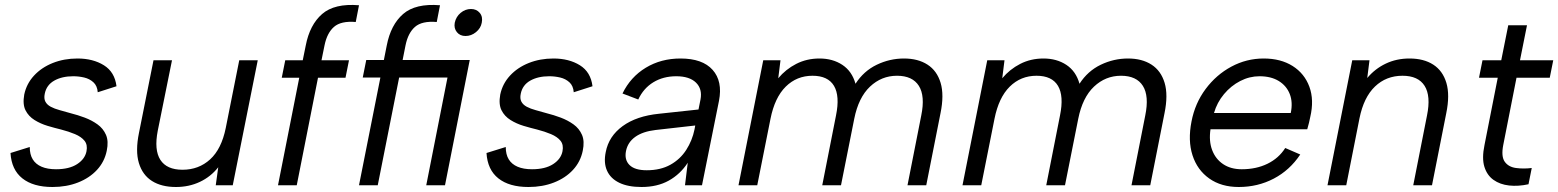

<svg xmlns="http://www.w3.org/2000/svg" viewBox="-20 -741 6233 768"><path d="M99 -153Q99 -123 111 -103.5Q123 -84 146.5 -74Q170 -64 204 -64Q257 -64 288.5 -84.5Q320 -105 326 -136Q331 -162 318 -178Q305 -194 280 -204.5Q255 -215 224 -223Q199 -229 170.5 -237.5Q142 -246 118 -261Q94 -276 82 -300Q70 -324 77 -363Q86 -406 116 -438.5Q146 -471 191 -489Q236 -507 290 -507Q352 -507 395.5 -480Q439 -453 446 -396L371 -372Q369 -398 353.5 -412Q338 -426 316.5 -431Q295 -436 273 -436Q228 -436 197 -418.5Q166 -401 159 -366Q155 -347 161.5 -334.5Q168 -322 183 -314Q198 -306 218.5 -300.5Q239 -295 263 -288Q291 -281 319 -270.5Q347 -260 370 -243.5Q393 -227 404 -201.5Q415 -176 407 -138Q398 -94 368 -61.5Q338 -29 292 -11Q246 7 190 7Q113 7 69.5 -27.5Q26 -62 22 -129Z M911 0H843L853 -72Q823 -34 779.5 -13.5Q736 7 684 7Q626 7 588 -17Q550 -41 535.5 -89Q521 -137 536 -210L594 -500H668L611 -218Q596 -141 621.5 -101.5Q647 -62 710 -62Q775 -62 820.5 -103.5Q866 -145 883 -229L937 -500H1011Z M1203 -559Q1219 -642 1268.5 -685Q1318 -728 1416 -720L1403 -653Q1344 -658 1316 -633.5Q1288 -609 1278 -559L1266 -500H1376L1362 -430H1252L1167 0H1092L1177 -430H1107L1121 -500H1191Z M1842 -597Q1820 -597 1807.5 -612.5Q1795 -628 1799 -650Q1804 -674 1822.5 -689.5Q1841 -705 1864 -705Q1886 -705 1899 -689.5Q1912 -674 1907 -650Q1903 -628 1884 -612.5Q1865 -597 1842 -597ZM1859 -501 1760 0H1685L1770 -431H1431L1445 -501ZM1527 -559Q1543 -642 1592.5 -685Q1642 -728 1740 -720L1727 -653Q1668 -658 1640 -633.5Q1612 -609 1602 -559L1491 0H1416Z M2003 -153Q2003 -123 2015 -103.5Q2027 -84 2050.5 -74Q2074 -64 2108 -64Q2161 -64 2192.5 -84.5Q2224 -105 2230 -136Q2235 -162 2222 -178Q2209 -194 2184 -204.5Q2159 -215 2128 -223Q2103 -229 2074.5 -237.5Q2046 -246 2022 -261Q1998 -276 1986 -300Q1974 -324 1981 -363Q1990 -406 2020 -438.5Q2050 -471 2095 -489Q2140 -507 2194 -507Q2256 -507 2299.5 -480Q2343 -453 2350 -396L2275 -372Q2273 -398 2257.5 -412Q2242 -426 2220.5 -431Q2199 -436 2177 -436Q2132 -436 2101 -418.5Q2070 -401 2063 -366Q2059 -347 2065.5 -334.5Q2072 -322 2087 -314Q2102 -306 2122.5 -300.5Q2143 -295 2167 -288Q2195 -281 2223 -270.5Q2251 -260 2274 -243.5Q2297 -227 2308 -201.5Q2319 -176 2311 -138Q2302 -94 2272 -61.5Q2242 -29 2196 -11Q2150 7 2094 7Q2017 7 1973.5 -27.5Q1930 -62 1926 -129Z M2720 0 2731 -90Q2701 -44 2655 -18.5Q2609 7 2546 7Q2492 7 2457 -10Q2422 -27 2408 -58.5Q2394 -90 2403 -133Q2415 -196 2470.5 -236.5Q2526 -277 2616 -286L2774 -303L2782 -343Q2790 -385 2764 -410.5Q2738 -436 2685 -436Q2633 -436 2593.5 -412Q2554 -388 2533 -343L2470 -367Q2502 -433 2563 -470Q2624 -507 2702 -507Q2790 -507 2830.5 -461.5Q2871 -416 2856 -338L2788 0ZM2761 -239 2602 -221Q2551 -215 2521 -193.5Q2491 -172 2484 -137Q2477 -102 2498 -81Q2519 -60 2567 -60Q2622 -60 2661.5 -82Q2701 -104 2725 -141.5Q2749 -179 2758 -223Z M3033 -500H3102L3093 -428Q3123 -464 3165 -485.5Q3207 -507 3258 -507Q3311 -507 3349.5 -481.5Q3388 -456 3402 -406Q3435 -457 3487 -482Q3539 -507 3596 -507Q3652 -507 3690 -482.5Q3728 -458 3742.5 -409.5Q3757 -361 3742 -288L3685 0H3610L3665 -279Q3681 -357 3655.5 -397.5Q3630 -438 3568 -438Q3506 -438 3460 -394.5Q3414 -351 3397 -266L3344 0H3269L3324 -279Q3340 -357 3316 -397.5Q3292 -438 3230 -438Q3167 -438 3123 -394.5Q3079 -351 3062 -266L3009 0H2934Z M3929 -500H3998L3989 -428Q4019 -464 4061 -485.5Q4103 -507 4154 -507Q4207 -507 4245.5 -481.5Q4284 -456 4298 -406Q4331 -457 4383 -482Q4435 -507 4492 -507Q4548 -507 4586 -482.5Q4624 -458 4638.5 -409.5Q4653 -361 4638 -288L4581 0H4506L4561 -279Q4577 -357 4551.5 -397.5Q4526 -438 4464 -438Q4402 -438 4356 -394.5Q4310 -351 4293 -266L4240 0H4165L4220 -279Q4236 -357 4212 -397.5Q4188 -438 4126 -438Q4063 -438 4019 -394.5Q3975 -351 3958 -266L3905 0H3830Z M4935 7Q4865 7 4817 -27Q4769 -61 4750 -120Q4731 -179 4746 -255Q4760 -328 4802.5 -385Q4845 -442 4905.5 -474.5Q4966 -507 5035 -507Q5103 -507 5150.5 -477Q5198 -447 5217.5 -394Q5237 -341 5221 -273Q5219 -262 5216 -250Q5213 -238 5209 -224H4822Q4815 -177 4828.5 -141Q4842 -105 4872.5 -84.5Q4903 -64 4947 -64Q5005 -64 5050 -86Q5095 -108 5121 -149L5181 -123Q5139 -60 5075 -26.5Q5011 7 4935 7ZM5143 -289Q5152 -332 5139 -365Q5126 -398 5095 -417Q5064 -436 5018 -436Q4978 -436 4941 -417Q4904 -398 4876 -364.5Q4848 -331 4836 -289Z M5389 -500H5458L5449 -429Q5480 -466 5523 -486.5Q5566 -507 5618 -507Q5675 -507 5713 -482.5Q5751 -458 5765.5 -409.5Q5780 -361 5765 -288L5708 0H5633L5688 -279Q5704 -357 5678.5 -397.5Q5653 -438 5590 -438Q5525 -438 5480 -395Q5435 -352 5418 -268L5365 0H5290Z M5985 -500 6013 -640H6088L6060 -500H6193L6179 -430H6046L5993 -161Q5984 -115 5999 -94Q6014 -73 6044 -69Q6074 -65 6107 -69L6094 -4Q6053 5 6016.5 1Q5980 -3 5954 -21.5Q5928 -40 5917.5 -74Q5907 -108 5918 -161L5971 -430H5896L5910 -500Z"/></svg>

Font: Albert Sans
Style: Italic
Weight: 400
Italic angle: -11.25°
Designer: Andreas Rasmussen
Foundry: a.Foundry
Version: Version 1.025